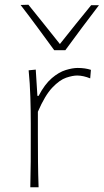

<svg xmlns="http://www.w3.org/2000/svg" viewBox="-20 -791 438 811"><path d="M108 0Q109.5 -56.5 109.8 -108.5Q110 -160.5 110 -221V-271Q110 -324.5 108.2 -381.5Q106.5 -438.5 101 -494L131 -497L138 -386H143Q169 -435.5 199 -461Q229 -486.5 257.8 -495.2Q286.5 -504 308 -504Q324 -504 337.8 -502Q351.5 -500 364 -496L361 -460Q347.5 -465.5 333.2 -468.8Q319 -472 306 -472Q287 -472 259.5 -462.8Q232 -453.5 201 -421Q170 -388.5 140 -319V-221Q140 -160.5 140.5 -108.5Q141 -56.5 143 0ZM209 -579Q174.5 -626.5 139.2 -674.2Q104 -722 67 -770L100 -771Q133.5 -729.5 167 -687.8Q200.5 -646 233 -605Q265 -645.5 298 -686.5Q331 -727.5 365 -769H398Q361.5 -721 326 -673.8Q290.5 -626.5 256 -579Z"/></svg>

Font: Commissioner Flair Thin
Style: Regular
Weight: 100
Designer: Kostas Bartsokas
Foundry: Kostas Bartsokas
Version: Version 1.000; ttfautohint (v1.8.3)